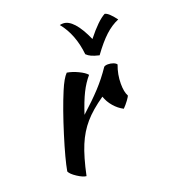

<svg xmlns="http://www.w3.org/2000/svg" viewBox="-137 -815 840 949"><g transform="rotate(-20 283.5 -340.5)"><path d="M73.2 -20Q83.5 -79.6 120.6 -198.7Q157.7 -317.9 192.9 -401.9Q216.8 -459 237.8 -480Q265.1 -475.6 295.4 -461.2Q325.7 -446.8 337.9 -432.1Q311 -400.9 290.5 -359.6Q270 -318.4 249 -253.9Q308.1 -307.1 348.1 -350.3Q388.2 -393.6 421.9 -443.8Q428.7 -449.2 442.9 -449.2Q457.5 -449.2 470.5 -444.3Q483.4 -439.5 487.8 -432.1Q470.2 -385.7 470.2 -336.9Q470.2 -293 482.9 -271Q481.9 -265.1 469.2 -247.8Q456.5 -230.5 441.9 -215.8Q415 -229.5 393.8 -254.2Q372.6 -278.8 362.8 -308.1Q298.3 -263.7 260.7 -220.2Q223.1 -176.8 199 -118.7Q174.8 -60.5 154.8 34.2Q136.7 32.7 108.2 13.9Q79.6 -4.9 73.2 -20ZM419.9 -504.9Q393.6 -511.2 379.6 -517.6Q365.7 -523.9 355 -534.2Q343.8 -642.1 286.1 -712.9Q295.9 -714.8 303.2 -714.8Q359.9 -714.8 414.1 -592.8Q474.1 -668.5 513.2 -689Q532.7 -686 566.9 -640.1Q529.3 -624.5 494.9 -592.8Q460.4 -561 419.9 -504.9Z"/></g></svg>

Font: Kaushan Script
Style: Regular
Weight: 400
Designer: Pablo Impallari
Foundry: Pablo Impallari
Version: Version 1.002